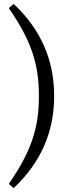

<svg xmlns="http://www.w3.org/2000/svg" viewBox="-20 -769 377 982"><path d="M179 -278C179 -118 143 0 25 172L50 193C190 61 257 -95 257 -278C257 -461 190 -617 50 -749L25 -728C143 -556 179 -438 179 -278Z"/></svg>

Font: Source Serif Variable
Style: Regular
Weight: 389
Designer: Frank Grießhammer
Foundry: Adobe Systems Incorporated
Version: Version 3.001;hotconv 1.0.111;makeotfexe 2.5.65597